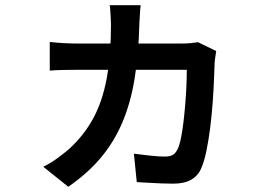

<svg xmlns="http://www.w3.org/2000/svg" viewBox="-20 -645 1040 737"><path d="M520 -625Q518 -611 517 -590Q516 -569 515 -555Q512 -436 496.5 -342Q481 -248 449 -173.5Q417 -99 366.5 -39Q316 21 242 72L146 -5Q172 -17 200 -37.5Q228 -58 245 -73Q302 -125 337.5 -190Q373 -255 389.5 -343.5Q406 -432 406 -552Q406 -561 405 -575Q404 -589 403.5 -602.5Q403 -616 401 -625ZM810 -449Q808 -439 806.5 -427Q805 -415 804 -407Q803 -382 801.5 -341.5Q800 -301 796.5 -253Q793 -205 787 -156.5Q781 -108 772.5 -66.5Q764 -25 752 2Q740 30 713.5 45Q687 60 644 60Q623 60 598 59Q573 58 549 56.5Q525 55 505 54L494 -55Q524 -51 557.5 -47.5Q591 -44 613 -44Q633 -44 643.5 -50.5Q654 -57 661 -71Q669 -87 674.5 -114Q680 -141 684 -174.5Q688 -208 691 -244Q694 -280 695.5 -314.5Q697 -349 697 -377H273Q251 -377 223.5 -376.5Q196 -376 171 -374V-484Q196 -481 223 -479.5Q250 -478 273 -478H682Q698 -478 712.5 -479.5Q727 -481 740 -483Z"/></svg>

Font: Noto Sans KR SemiBold
Style: Regular
Weight: 600
Designer: Ryoko NISHIZUKA  (kana, bopomofo & ideographs); Paul D. Hunt (Latin, Greek & Cyrillic); Sandoll Communications , Soo-you
Foundry: Adobe
Version: Version 2.004-H2;hotconv 1.0.118;makeotfexe 2.5.65603